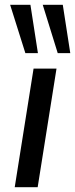

<svg xmlns="http://www.w3.org/2000/svg" viewBox="-20 -775 311 795"><path d="M41 0 119 -491H214L136 0ZM219 -555 157 -755H240L271 -555ZM85 -555 22 -755H106L137 -555Z"/></svg>

Font: Nunito Sans 10pt Medium
Style: Italic
Weight: 500
Italic angle: -9°
Designer: Vernon Adams
Foundry: Vernon Adams
Version: Version 3.101;gftools[0.9.27]